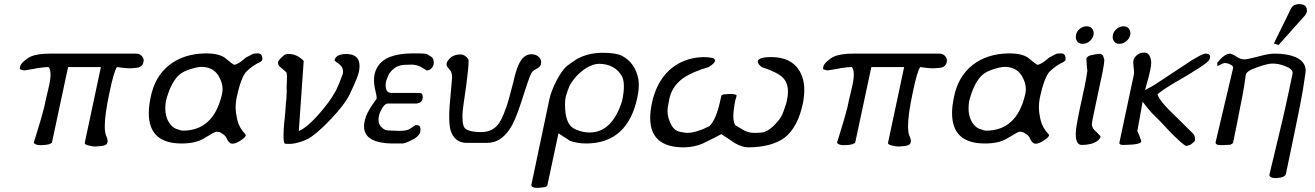

<svg xmlns="http://www.w3.org/2000/svg" viewBox="-20 -704 6452 942"><path d="M647 -441Q665 -441 675 -430Q685 -419 685 -407Q685 -403 684 -400Q680 -379 660 -373Q652 -371 624 -369Q620 -369 616 -369Q602 -369 585 -371Q577 -372 569 -373Q561 -374 554 -375Q539 -355 518 -254Q494 -143 494 -85Q494 -49 503 -33Q508 -21 508 -13Q508 -11 508 -9L505 0Q499 13 457 14Q452 15 448 15Q435 15 421 11Q396 7 396 -2Q396 -3 396 -4L475 -375H314L235 -5Q234 -1 220 4Q201 8 186 8Q181 8 177 8Q159 8 150 1Q147 0 146 -5Q181 -115 198 -183Q198 -185 203 -208Q208 -231 219 -276Q228 -314 228 -338Q228 -363 219 -375Q218 -375 213 -375Q202 -375 166 -370Q158 -368 142.5 -365.5Q127 -363 103 -359H95Q88 -361 84.5 -362Q81 -363 79 -364Q77 -365 77 -368Q77 -371 78 -375Q80 -389 99 -405Q116 -420 130 -426Q162 -441 227 -441Z M1113 0Q1101 -5 1090 -29Q1085 -41 1061 -54Q1056 -57 1042 -58Q1034 -58 979 -24Q939 0 871 0Q710 0 710 -149Q710 -183 719 -226Q739 -329 812 -386Q882 -440 986 -442Q989 -442 991 -442Q1061 -442 1090 -415Q1124 -386 1131 -386Q1134 -386 1152 -395Q1157 -398 1165.5 -404.5Q1174 -411 1187 -422Q1205 -431 1220 -439Q1224 -442 1245 -442Q1267 -442 1267 -416Q1267 -413 1267 -411Q1266 -406 1257 -400Q1221 -384 1189 -353Q1163 -326 1141 -226Q1136 -202 1136 -177Q1136 -152 1144.5 -115Q1153 -78 1183 -46Q1186 -43 1186 -40Q1184 -30 1161 -15Q1137 1 1121 1Q1117 1 1113 0ZM794 -208Q791 -189 791 -173Q791 -122 819 -90Q823 -86 828.5 -81Q834 -76 844 -72Q868 -63 877 -63Q1026 -63 1068 -237Q1072 -252 1072 -266Q1072 -294 1058 -321Q1033 -375 969 -376Q946 -376 900 -360Q873 -350 855 -333Q816 -294 794 -208Z M1375 -434Q1381 -439 1398 -439Q1437 -439 1470 -405L1446 -61Q1472 -72 1504.5 -102.5Q1537 -133 1572 -177Q1594 -204 1608 -226Q1622 -248 1628 -259Q1632 -267 1641 -288Q1650 -309 1662 -342Q1663 -348 1663 -353Q1663 -376 1642 -391L1635 -396Q1621 -406 1621 -408V-409Q1629 -438 1676 -439H1679Q1744 -439 1744 -380Q1744 -368 1741 -353Q1739 -340 1727.5 -312Q1716 -284 1696 -242Q1672 -192 1603 -119Q1568 -82 1536 -55Q1504 -28 1483 -19Q1460 -8 1423 0Q1422 0 1421 0L1407 2H1389Q1382 2 1379 1Q1371 1 1371 -39Q1371 -62 1374 -99Q1375 -105 1375.5 -111Q1376 -117 1377 -124Q1378 -140 1380 -158.5Q1382 -177 1383 -201Q1383 -204 1384 -209Q1385 -214 1385 -218Q1385 -230 1386 -240.5Q1387 -251 1387 -258Q1387 -266 1386 -275Q1388 -307 1388 -326.5Q1388 -346 1384 -350Q1384 -350 1384 -350Q1384 -350 1384 -350Q1384 -350 1378.5 -355Q1373 -360 1360 -371Q1344 -382 1344 -396Q1344 -397 1344 -398V-400Q1347 -411 1375 -434Z M1828 -220Q1828 -221 1828 -222Q1828 -235 1819 -272Q1815 -290 1815 -309Q1815 -325 1818 -341Q1831 -398 1891 -424Q1938 -442 2001 -442H2042Q2068 -442 2078 -437Q2097 -426 2102 -420Q2108 -412 2108 -398Q2108 -395 2108 -391Q2105 -372 2087 -361Q2081 -359 2074 -358Q2068 -361 2048 -374Q2029 -385 2003 -387Q1959 -387 1944 -383Q1911 -375 1888 -340Q1880 -323 1875 -308Q1872 -296 1872 -285Q1872 -277 1874 -269Q1879 -248 1901 -248H2038Q2054 -248 2054 -230Q2054 -227 2054 -224Q2051 -207 2041 -201Q2039 -200 2035 -199Q2031 -198 2025 -196H1882Q1869 -196 1855 -173Q1843 -153 1840 -139Q1837 -127 1837 -117Q1837 -93 1853 -79Q1858 -73 1871 -66Q1881 -64 1896 -63.5Q1911 -63 1935 -62Q1939 -62 1942 -62Q1970 -62 1986 -69Q1997 -76 2004.5 -81Q2012 -86 2018 -90Q2021 -90 2026 -90Q2043 -90 2043 -69Q2043 -64 2042 -58Q2039 -39 2009 -21L2006 -20Q1975 -3 1957 0H1905Q1843 0 1804 -20Q1766 -41 1766 -84Q1766 -94 1768 -104Q1774 -137 1791 -164Q1796 -176 1828 -220Z M2270 -3Q2209 -3 2190 -67Q2184 -91 2184 -133Q2184 -156 2186 -185L2197 -310Q2198 -317 2198 -323Q2198 -350 2187 -361Q2171 -379 2171 -384Q2171 -386 2171 -388Q2171 -390 2171 -392Q2174 -405 2188 -419Q2207 -437 2240 -437Q2260 -437 2277 -415Q2279 -413 2279 -402Q2279 -374 2268 -289Q2258 -221 2253.5 -187Q2249 -153 2249 -143Q2249 -141 2249 -140Q2249 -133 2249 -127Q2249 -77 2270 -68Q2291 -59 2308 -58Q2311 -57 2316 -57Q2323 -57 2332 -56Q2336 -56 2341 -56Q2389 -56 2418 -87Q2440 -109 2462 -173Q2476 -211 2498 -299Q2505 -331 2511.5 -352Q2518 -373 2523 -383Q2545 -436 2585 -438Q2608 -438 2621.5 -426.5Q2635 -415 2635 -399Q2635 -395 2634 -390Q2632 -375 2606 -363Q2593 -356 2585 -342Q2574 -319 2535 -196Q2521 -153 2507.5 -121.5Q2494 -90 2481 -71Q2436 -3 2370 -3Z M2666 203Q2665 210 2654 214Q2651 215 2642 215.5Q2633 216 2618 218Q2587 218 2587 203L2675 -215Q2683 -254 2709 -306Q2741 -367 2768 -385Q2777 -392 2785.5 -397.5Q2794 -403 2802 -409Q2855 -443 2931 -445Q2935 -445 2939 -445Q3001 -445 3032 -430Q3097 -395 3112 -316Q3114 -302 3114 -287Q3114 -258 3107 -226Q3060 -2 2858 0Q2812 0 2777 -13Q2775 -14 2720 -50ZM3029 -334Q2995 -389 2921 -391Q2920 -391 2919 -391Q2891 -391 2856 -370Q2802 -335 2774 -282Q2769 -271 2765 -259Q2761 -247 2756 -231Q2752 -214 2752 -191Q2752 -179 2753 -166Q2755 -131 2767 -105Q2780 -78 2807 -68Q2840 -54 2869 -54Q2871 -54 2873 -54Q2983 -54 3032 -208Q3041 -250 3041 -280Q3041 -315 3029 -334Z M3594 -234Q3592 -227 3591 -223L3588 -213Q3578 -165 3578 -134Q3578 -105 3587 -90Q3594 -86 3624 -68Q3649 -52 3681 -52Q3691 -52 3700.5 -52.5Q3710 -53 3719 -54Q3744 -57 3776 -87Q3807 -118 3817 -140Q3820 -146 3825 -160Q3830 -174 3837 -195Q3839 -205 3840 -208Q3846 -233 3846 -254Q3846 -296 3822 -322Q3796 -349 3717 -375Q3698 -390 3698 -402Q3698 -403 3698 -405Q3701 -416 3725 -421Q3739 -424 3763 -424Q3862 -424 3902 -357Q3926 -318 3926 -262Q3926 -232 3919 -196Q3894 -79 3830 -29Q3767 18 3651 19Q3622 19 3585 -2Q3575 -9 3558.5 -20Q3542 -31 3519 -46Q3508 -40 3485 -28Q3462 -16 3428 0Q3408 9 3385.5 13.5Q3363 18 3339 19Q3337 19 3335 19Q3170 19 3170 -125Q3170 -157 3178 -196Q3199 -298 3262 -358Q3330 -421 3431 -424Q3441 -424 3451.5 -423Q3462 -422 3474 -420Q3488 -417 3488 -408Q3488 -407 3488 -405Q3487 -394 3457 -375Q3375 -351 3331 -320Q3272 -277 3262 -208L3256 -176Q3255 -168 3255 -159Q3255 -123 3276 -87Q3293 -59 3324 -56Q3329 -55 3334.5 -54Q3340 -53 3348 -52Q3381 -52 3410 -64Q3425 -67 3460 -85Q3494 -115 3516 -220L3519 -234Q3520 -238 3530 -241Q3534 -241 3540.5 -241.5Q3547 -242 3556 -243Q3594 -243 3594 -235Q3594 -234 3594 -234Z M4588 -441Q4606 -441 4616 -430Q4626 -419 4626 -407Q4626 -403 4625 -400Q4621 -379 4601 -373Q4593 -371 4565 -369Q4561 -369 4557 -369Q4543 -369 4526 -371Q4518 -372 4510 -373Q4502 -374 4495 -375Q4480 -355 4459 -254Q4435 -143 4435 -85Q4435 -49 4444 -33Q4449 -21 4449 -13Q4449 -11 4449 -9L4446 0Q4440 13 4398 14Q4393 15 4389 15Q4376 15 4362 11Q4337 7 4337 -2Q4337 -3 4337 -4L4416 -375H4255L4176 -5Q4175 -1 4161 4Q4142 8 4127 8Q4122 8 4118 8Q4100 8 4091 1Q4088 0 4087 -5Q4122 -115 4139 -183Q4139 -185 4144 -208Q4149 -231 4160 -276Q4169 -314 4169 -338Q4169 -363 4160 -375Q4159 -375 4154 -375Q4143 -375 4107 -370Q4099 -368 4083.5 -365.5Q4068 -363 4044 -359H4036Q4029 -361 4025.5 -362Q4022 -363 4020 -364Q4018 -365 4018 -368Q4018 -371 4019 -375Q4021 -389 4040 -405Q4057 -420 4071 -426Q4103 -441 4168 -441Z M5054 0Q5042 -5 5031 -29Q5026 -41 5002 -54Q4997 -57 4983 -58Q4975 -58 4920 -24Q4880 0 4812 0Q4651 0 4651 -149Q4651 -183 4660 -226Q4680 -329 4753 -386Q4823 -440 4927 -442Q4930 -442 4932 -442Q5002 -442 5031 -415Q5065 -386 5072 -386Q5075 -386 5093 -395Q5098 -398 5106.5 -404.5Q5115 -411 5128 -422Q5146 -431 5161 -439Q5165 -442 5186 -442Q5208 -442 5208 -416Q5208 -413 5208 -411Q5207 -406 5198 -400Q5162 -384 5130 -353Q5104 -326 5082 -226Q5077 -202 5077 -177Q5077 -152 5085.5 -115Q5094 -78 5124 -46Q5127 -43 5127 -40Q5125 -30 5102 -15Q5078 1 5062 1Q5058 1 5054 0ZM4735 -208Q4732 -189 4732 -173Q4732 -122 4760 -90Q4764 -86 4769.5 -81Q4775 -76 4785 -72Q4809 -63 4818 -63Q4967 -63 5009 -237Q5013 -252 5013 -266Q5013 -294 4999 -321Q4974 -375 4910 -376Q4887 -376 4841 -360Q4814 -350 4796 -333Q4757 -294 4735 -208Z M5492 -575Q5510 -575 5518 -564Q5526 -553 5526 -541Q5526 -537 5525 -532Q5521 -514 5505.5 -501.5Q5490 -489 5473 -489Q5455 -489 5447 -499.5Q5439 -510 5439 -522Q5439 -527 5440 -532Q5443 -549 5458.5 -562Q5474 -575 5492 -575ZM5311 -575Q5329 -575 5337.5 -564Q5346 -553 5346 -540Q5346 -536 5345 -532Q5341 -514 5325.5 -501.5Q5310 -489 5292 -489Q5274 -489 5266 -499.5Q5258 -510 5258 -522Q5258 -527 5259 -532Q5262 -550 5277.5 -562.5Q5293 -575 5311 -575ZM5337 -92Q5339 -72 5359 -57Q5363 -52 5368.5 -47Q5374 -42 5380 -35Q5375 -13 5339 0Q5314 7 5289 7Q5288 7 5287 7Q5258 7 5258 -46Q5258 -55 5259 -66Q5261 -84 5266 -110.5Q5271 -137 5278 -172L5289 -222Q5289 -221 5289 -221Q5289 -221 5289 -221Q5289 -222 5291 -231Q5293 -244 5300 -272Q5306 -300 5309.5 -321Q5313 -342 5315 -358Q5313 -368 5312 -382.5Q5311 -397 5310 -416Q5312 -426 5328 -432Q5330 -432 5352 -437Q5367 -440 5374 -440Q5385 -440 5391 -432Q5393 -427 5394.5 -423Q5396 -419 5397 -414Q5398 -413 5398 -409Q5398 -397 5392 -364Q5390 -351 5386 -333Q5382 -315 5377 -292L5343 -131Q5337 -102 5337 -92Z M5598 -262Q5601 -264 5605 -266Q5609 -268 5616 -272Q5638 -282 5707 -329L5804 -393Q5812 -399 5823 -406Q5834 -413 5848 -420Q5880 -440 5894 -441Q5917 -441 5917 -425Q5917 -419 5914 -412Q5907 -392 5731 -291Q5672 -255 5659 -241Q5669 -207 5749 -132L5832 -50Q5843 -40 5843 -22Q5843 -20 5843 -17Q5842 -10 5836 -6L5821 6Q5819 7 5814.5 8Q5810 9 5801 12Q5788 12 5715 -63Q5696 -84 5674.5 -106.5Q5653 -129 5628 -153Q5618 -164 5608 -176.5Q5598 -189 5586 -205L5560 -61Q5570 -42 5580 -10Q5576 6 5497 7Q5493 7 5490 7Q5472 7 5472 -2Q5472 -3 5472 -4L5543 -338Q5544 -343 5544 -350Q5544 -359 5542 -373Q5540 -389 5540 -398Q5540 -404 5541 -408Q5545 -425 5563 -437Q5574 -446 5595 -446Q5619 -446 5626 -413Q5628 -406 5628 -396Q5628 -389 5627 -381L5623 -358Q5621 -349 5618 -337Q5616 -326 5611 -310Z M6314 -662Q6324 -682 6351 -684Q6392 -684 6392 -654Q6392 -651 6392 -647Q6391 -641 6384 -630L6253 -483L6230 -491ZM6233 -441Q6294 -441 6336 -424Q6386 -401 6386 -358Q6386 -353 6385 -347Q6384 -337 6380.5 -316.5Q6377 -296 6373 -267Q6363 -209 6348.5 -137.5Q6334 -66 6316 20L6289 149Q6287 158 6276 163Q6269 167 6242 170Q6208 170 6208 154Q6208 152 6209 149L6270 -106Q6278 -139 6286.5 -178Q6295 -217 6305 -263L6321 -340Q6322 -343 6322 -346Q6322 -366 6286 -379Q6255 -392 6226 -392Q6225 -392 6223 -392Q6198 -392 6151 -375Q6094 -356 6092 -336Q6091 -328 6089 -315Q6087 -302 6084 -281Q6078 -243 6068 -195Q6058 -147 6047 -88L6030 -4Q6029 0 6017 6Q6012 7 5981 8Q5977 8 5974 8Q5963 8 5953 6Q5944 2 5944 -5Q5944 -5 5944 -6L6029 -366Q6030 -369 6030 -372Q6030 -381 6017 -387Q6011 -391 6004.5 -392.5Q5998 -394 5990 -395Q5981 -395 5952 -379Q5953 -381 5953 -385Q5953 -390 5952 -396Q5985 -438 6013 -441Q6023 -441 6047 -426Q6066 -413 6083 -413Q6086 -413 6088 -413Q6101 -414 6118 -418Q6135 -422 6158 -428Q6205 -441 6233 -441Z"/></svg>

Font: New Athena Unicode
Style: Italic
Weight: 400
Designer: J. Rusten 1997; rev. by R. Hancock 2001, 2002, rev. by D. Mastronarde 2002-2019
Foundry: Society for Classical Studies (formerly American Philological Association)
Version: Version 5.008